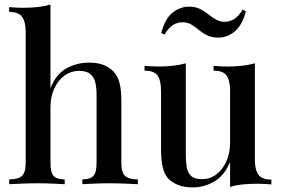

<svg xmlns="http://www.w3.org/2000/svg" viewBox="-20 -803 1224 837"><path d="M200 -783V-419Q225 -481 270.5 -505.5Q316 -530 367 -530Q407 -530 432.5 -519.5Q458 -509 475 -491Q493 -472 501 -442Q509 -412 509 -361V-93Q509 -51 525.5 -36Q542 -21 581 -21V0Q563 -1 527 -2.5Q491 -4 457 -4Q422 -4 388.5 -2.5Q355 -1 339 0V-21Q373 -21 387 -36Q401 -51 401 -93V-389Q401 -418 396 -441.5Q391 -465 374.5 -479.5Q358 -494 326 -494Q290 -494 261.5 -473.5Q233 -453 216.5 -417Q200 -381 200 -335V-93Q200 -51 214 -36Q228 -21 262 -21V0Q245 -1 212.5 -2.5Q180 -4 146 -4Q111 -4 74.5 -2.5Q38 -1 20 0V-21Q59 -21 75.5 -36Q92 -51 92 -93V-663Q92 -708 76.5 -729.5Q61 -751 20 -751V-772Q52 -769 82 -769Q115 -769 145 -772.5Q175 -776 200 -783Z M1091 -527V-108Q1091 -63 1106.5 -41.5Q1122 -20 1163 -20V1Q1132 -2 1101 -2Q1068 -2 1038 1Q1008 4 983 12V-97Q958 -37 913.5 -11.5Q869 14 820 14Q783 14 757 3.5Q731 -7 714 -24Q696 -44 689 -75.5Q682 -107 682 -155V-407Q682 -452 667 -473.5Q652 -495 610 -495V-516Q642 -513 672 -513Q705 -513 735 -516.5Q765 -520 790 -527V-127Q790 -98 794 -74Q798 -50 813 -36Q828 -22 861 -22Q896 -22 923.5 -43Q951 -64 967 -100Q983 -136 983 -181V-407Q983 -452 968 -473.5Q953 -495 911 -495V-516Q943 -513 973 -513Q1006 -513 1036 -516.5Q1066 -520 1091 -527ZM804 -774Q832 -774 852 -764Q872 -754 888 -741Q904 -728 921 -718Q938 -708 961 -708Q982 -708 1001.5 -720.5Q1021 -733 1038 -761L1052 -754Q1036 -693 1003.5 -666Q971 -639 932 -639Q904 -639 883.5 -649Q863 -659 847 -672.5Q831 -686 814 -696Q797 -706 774 -706Q753 -706 733.5 -693.5Q714 -681 697 -652L683 -659Q699 -721 732 -747.5Q765 -774 804 -774Z"/></svg>

Font: Playfair Display Medium
Style: Regular
Weight: 500
Designer: Claus Eggers Sørensen
Foundry: Claus Eggers Sørensen
Version: Version 1.203